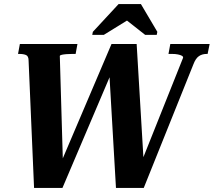

<svg xmlns="http://www.w3.org/2000/svg" viewBox="-20 -927 1054 947"><path d="M78 -710H362L353 -661H337Q323 -661 309 -660Q295 -659 285.5 -657Q276 -655 275 -651L291 -104L271 -102L530 -710H654L690 -106H669L883 -642Q884 -648 877 -652Q870 -656 857.5 -658.5Q845 -661 829 -661H811L820 -710H1014L1004 -661H999Q977 -661 961 -650Q945 -639 934 -610L689 0H552L518 -586L537 -585L288 0H148L121 -628Q121 -650 108.5 -655.5Q96 -661 75 -661H69ZM675 -907H565L438 -770L435 -755H492L641 -847H579L696 -755H753L756 -770Z"/></svg>

Font: Roboto Serif 72pt SemiCondensed SemiBold
Style: Italic
Weight: 600
Width: 4
Italic angle: -10°
Designer: Greg Gazdowicz
Foundry: Commercial Type
Version: Version 1.008